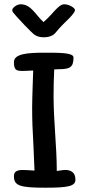

<svg xmlns="http://www.w3.org/2000/svg" viewBox="-20 -876 413 896"><path d="M185 -702C213 -702 231 -713 238 -722C245 -731 262 -751 290 -778C307 -794 330 -818 330 -829C330 -839 303 -856 280 -856C252 -856 228 -811 183 -773C145 -807 126 -856 76 -856C58 -856 37 -839 37 -829C37 -821 44 -814 59 -797C81 -773 110 -742 123 -730C140 -713 153 -702 185 -702ZM233 -552 253 -553C307 -553 323 -562 323 -608C323 -631 254 -630 184 -630C108 -630 45 -625 45 -586C45 -552 54 -545 82 -545C90 -545 101 -545 135 -547L133 -492C131 -442 130 -387 130 -374C130 -319 132 -262 136 -198L141 -80C119 -81 112 -82 108 -82C76 -84 45 -85 45 -54C45 -9 73 0 193 0C302 0 332 -8 332 -38C332 -71 311 -83 284 -83C274 -83 267 -81 245 -78C245 -193 230 -309 230 -429C230 -470 231 -509 233 -552Z"/></svg>

Font: Itim
Style: Regular
Weight: 400
Designer: CadsonDemak Team
Foundry: Pablo Impallari
Version: Version 1.002;PS 001.002;hotconv 1.0.88;makeotf.lib2.5.64775